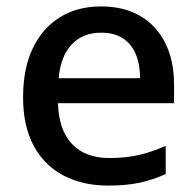

<svg xmlns="http://www.w3.org/2000/svg" viewBox="-20 -569 612 599"><path d="M295 -549Q366 -549 417 -519.5Q468 -490 495.5 -435Q523 -380 523 -305V-247H161Q163 -164 204.5 -120Q246 -76 321 -76Q373 -76 413.5 -85.5Q454 -95 497 -114V-26Q457 -8 415.5 1Q374 10 317 10Q239 10 179 -21Q119 -52 85.5 -113.5Q52 -175 52 -265Q52 -356 82.5 -419Q113 -482 167.5 -515.5Q222 -549 295 -549ZM295 -467Q238 -467 203.5 -430Q169 -393 163 -325H417Q417 -367 404 -399Q391 -431 364 -449Q337 -467 295 -467Z"/></svg>

Font: Noto Sans Hebrew Medium
Style: Regular
Weight: 500
Designer: Monotype Design Team
Foundry: Monotype Imaging Inc.
Version: Version 2.003